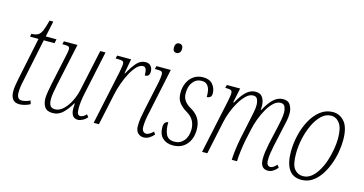

<svg xmlns="http://www.w3.org/2000/svg" viewBox="-78 -1092 2744 1449"><g transform="rotate(15 1293.5 -368.0)"><path d="M126 10Q88 10 72 -13Q56 -36 56 -73Q56 -99 60.5 -123.5Q65 -148 71 -180L138 -504H72L76 -527Q107 -528 125.5 -537.5Q144 -547 156.5 -575Q169 -603 183 -659H212L186 -536H270L263 -504H179L112 -181Q103 -142 100 -119Q97 -96 97 -76Q97 -22 134 -22Q150 -22 168.5 -27Q187 -32 200 -40L209 -13Q187 -1 164.5 4.5Q142 10 126 10Z M582 9Q527 9 527 -68Q527 -86 529 -104H525Q499 -58 465 -24.5Q431 9 385 9Q340 9 322 -17.5Q304 -44 304 -86Q304 -106 309.5 -137.5Q315 -169 321 -199L368 -419Q380 -472 380 -487Q380 -502 371.5 -507Q363 -512 335 -512H322L328 -536H434L363 -205Q356 -172 351 -141.5Q346 -111 346 -89Q346 -58 356.5 -40.5Q367 -23 395 -23Q429 -23 459.5 -52Q490 -81 512 -125.5Q534 -170 544 -219L612 -536H653L580 -193Q566 -126 566 -78Q566 -45 573 -34Q580 -23 592 -23Q615 -23 639 -49L654 -30Q638 -11 617.5 -1Q597 9 582 9Z M793 -418Q796 -436 799.5 -455Q803 -474 803 -486Q803 -503 793 -507.5Q783 -512 756 -512H738L744 -536H853L832 -421H836Q870 -482 898.5 -513Q927 -544 967 -544Q992 -544 1006.5 -527Q1021 -510 1021 -485Q1021 -467 1013 -456Q1005 -445 984 -445Q984 -482 976.5 -496Q969 -510 955 -510Q930 -510 906 -485.5Q882 -461 860.5 -421Q839 -381 822.5 -334Q806 -287 797 -244L745 0H704Z M1172 -671Q1142 -671 1142 -704Q1142 -746 1175 -746Q1187 -746 1195.5 -738Q1204 -730 1204 -712Q1204 -690 1194 -680.5Q1184 -671 1172 -671ZM1096 9Q1069 9 1050.5 -9Q1032 -27 1032 -66Q1032 -95 1037 -127Q1042 -159 1050 -196L1099 -425Q1102 -441 1104 -458Q1106 -475 1106 -482Q1106 -501 1098 -506.5Q1090 -512 1063 -512H1045L1051 -536H1163L1090 -190Q1082 -156 1077.5 -126.5Q1073 -97 1073 -70Q1073 -44 1083.5 -33.5Q1094 -23 1106 -23Q1120 -23 1135 -32.5Q1150 -42 1161 -54L1175 -35Q1160 -16 1139 -3.5Q1118 9 1096 9Z M1324 10Q1274 10 1243.5 -18.5Q1213 -47 1213 -101Q1213 -130 1224 -140Q1235 -150 1247 -150Q1245 -94 1262 -57Q1279 -20 1329 -20Q1373 -20 1401.5 -53.5Q1430 -87 1430 -144Q1430 -179 1414.5 -209Q1399 -239 1360 -262Q1322 -284 1300 -313Q1278 -342 1278 -389Q1278 -432 1294.5 -468Q1311 -504 1342 -525Q1373 -546 1415 -546Q1465 -546 1490 -516Q1515 -486 1515 -446Q1515 -426 1504.5 -417.5Q1494 -409 1478 -409Q1479 -435 1474 -460Q1469 -485 1454 -501Q1439 -517 1410 -517Q1369 -517 1342.5 -483.5Q1316 -450 1317 -394Q1317 -362 1333.5 -338.5Q1350 -315 1383 -296Q1425 -273 1447 -237.5Q1469 -202 1469 -150Q1469 -79 1430 -34.5Q1391 10 1324 10Z M2066 9Q2038 9 2022.5 -9.5Q2007 -28 2007 -68Q2007 -95 2011 -124Q2015 -153 2023 -192L2055 -334Q2060 -356 2066 -388.5Q2072 -421 2072 -448Q2072 -469 2063.5 -490Q2055 -511 2029 -511Q2001 -511 1975 -487Q1949 -463 1927 -424.5Q1905 -386 1889 -343Q1873 -300 1865 -262L1844 -165Q1836 -123 1830.5 -79Q1825 -35 1824 0H1783Q1784 -35 1789.5 -78.5Q1795 -122 1804 -169L1839 -334Q1843 -355 1850 -387.5Q1857 -420 1857 -449Q1857 -468 1849 -489.5Q1841 -511 1815 -511Q1787 -511 1760.5 -486Q1734 -461 1711 -422.5Q1688 -384 1671.5 -340.5Q1655 -297 1647 -259L1592 0H1551L1641 -423Q1644 -439 1647 -456.5Q1650 -474 1650 -481Q1650 -501 1640.5 -506.5Q1631 -512 1604 -512H1595L1601 -536H1705L1681 -422H1687Q1722 -485 1754.5 -514Q1787 -543 1825 -543Q1865 -543 1881.5 -515Q1898 -487 1898 -451Q1898 -444 1897.5 -436.5Q1897 -429 1896 -422H1901Q1936 -486 1969 -514.5Q2002 -543 2041 -543Q2081 -543 2097.5 -514.5Q2114 -486 2114 -451Q2114 -421 2107.5 -390.5Q2101 -360 2096 -338L2063 -188Q2056 -153 2051.5 -124.5Q2047 -96 2047 -69Q2047 -44 2055.5 -33.5Q2064 -23 2076 -23Q2090 -23 2103 -32.5Q2116 -42 2126 -54L2141 -34Q2126 -15 2106.5 -3Q2087 9 2066 9Z M2328 10Q2261 10 2229.5 -38.5Q2198 -87 2198 -175Q2198 -240 2213.5 -305.5Q2229 -371 2259 -425.5Q2289 -480 2332 -513Q2375 -546 2429 -546Q2483 -546 2520 -502.5Q2557 -459 2557 -360Q2557 -315 2548 -264.5Q2539 -214 2520.5 -165.5Q2502 -117 2474.5 -77Q2447 -37 2410.5 -13.5Q2374 10 2328 10ZM2332 -20Q2369 -20 2398 -43.5Q2427 -67 2449.5 -105.5Q2472 -144 2486.5 -189.5Q2501 -235 2508.5 -280.5Q2516 -326 2516 -363Q2516 -444 2489.5 -480Q2463 -516 2423 -516Q2381 -516 2347.5 -484Q2314 -452 2289.5 -400Q2265 -348 2252 -288Q2239 -228 2239 -171Q2239 -84 2265.5 -52Q2292 -20 2332 -20Z"/></g></svg>

Font: Noto Serif ExtraCondensed ExtraLight
Style: Italic
Weight: 200
Width: 2
Italic angle: -12°
Designer: Monotype Design Team
Foundry: Monotype Imaging Inc.
Version: Version 2.014; ttfautohint (v1.8.4.7-5d5b)